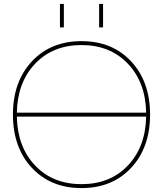

<svg xmlns="http://www.w3.org/2000/svg" viewBox="-20 -950 832 980"><path d="M486 -810V-930H506V-810ZM286 -810V-930H306V-810ZM142.5 -93.5Q46 -197 46 -365Q46 -533 142.5 -636.5Q239 -740 396 -740Q553 -740 649.5 -636.5Q746 -533 746 -365Q746 -197 649.5 -93.5Q553 10 396 10Q239 10 142.5 -93.5ZM66 -355Q69 -200 159.5 -105Q250 -10 396 -10Q542 -10 632.5 -105Q723 -200 726 -355ZM66 -375H726Q723 -530 632.5 -625Q542 -720 396 -720Q250 -720 159.5 -625Q69 -530 66 -375Z"/></svg>

Font: Mplus 1p Thin
Style: Regular
Weight: 250
Version: Version 1.061